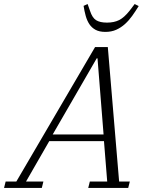

<svg xmlns="http://www.w3.org/2000/svg" viewBox="-71 -931 732 951"><path d="M-43 -32H10L400 -698H463L519 -32H572L564 0H366L374 -32H460L444 -232H173L58 -32H144L136 0H-51ZM190 -265H442L412 -642H408ZM451 -773Q421 -773 402 -783.5Q383 -794 371.5 -811.5Q360 -829 353.5 -852.5Q347 -876 343 -902L363 -911L375 -877Q386 -843 405 -831Q424 -819 459 -819Q494 -819 519 -831.5Q544 -844 571 -878L596 -911L616 -901Q600 -875 583.5 -852Q567 -829 547.5 -811.5Q528 -794 504.5 -783.5Q481 -773 451 -773Z"/></svg>

Font: IBM Plex Serif Light
Style: Italic
Weight: 300
Italic angle: -14°
Designer: Mike Abbink, Paul van der Laan, Pieter van Rosmalen
Foundry: Bold Monday
Version: Version 3.001